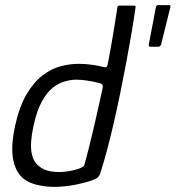

<svg xmlns="http://www.w3.org/2000/svg" viewBox="-20 -723 688 752"><path d="M39 -230Q56 -306 84 -353.5Q112 -401 146.5 -427.5Q181 -454 217.5 -463.5Q254 -473 287 -473Q314 -473 339 -469.5Q364 -466 379 -462Q390 -459 394.5 -459.5Q399 -460 401 -469Q405 -486 409.5 -511.5Q414 -537 419 -565Q424 -593 428 -619Q432 -645 435 -664Q438 -683 439 -689Q439 -697 442 -699Q445 -701 449 -701H504Q507 -701 509.5 -700Q512 -699 511 -695Q504 -645 494.5 -589.5Q485 -534 474 -475.5Q463 -417 451 -358.5Q439 -300 426 -243.5Q413 -187 399.5 -136Q386 -85 372 -42Q369 -35 364.5 -29.5Q360 -24 344 -18Q317 -8 275 0.5Q233 9 188 9Q148 8 114 -2Q80 -12 60 -35Q35 -64 29.5 -112.5Q24 -161 39 -230ZM111 -229Q97 -163 103.5 -126Q110 -89 132 -73Q149 -57 177.5 -52Q206 -47 238.5 -51Q271 -55 296 -65Q302 -68 306 -71Q310 -74 311 -79Q318 -104 326.5 -137.5Q335 -171 343.5 -207Q352 -243 359.5 -276.5Q367 -310 373 -337Q379 -364 382 -378Q384 -387 381 -391Q378 -395 372 -397Q350 -403 324 -407Q298 -411 278 -411Q259 -411 235 -404.5Q211 -398 187.5 -380Q164 -362 144 -325.5Q124 -289 111 -229ZM567 -540Q565 -540 563.5 -542.5Q562 -545 563 -550L590 -692Q591 -699 593.5 -701Q596 -703 602 -703H639Q646 -703 647 -701Q648 -699 647 -694L611 -549Q609 -544 606.5 -542Q604 -540 600 -540Z"/></svg>

Font: Glory
Style: Italic
Weight: 400
Italic angle: -12°
Designer: Robert Leuschke
Foundry: Robert Leuschke
Version: Version 1.011